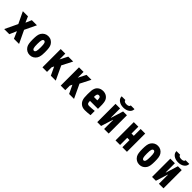

<svg xmlns="http://www.w3.org/2000/svg" viewBox="523 -2931 4955 4955"><g transform="rotate(45 3000.0 -453.5)"><path d="M371.7 -510.4H378.3L445.3 -666.7H632.2L481.8 -352.2V-345.7L646.5 0H459L378.3 -187.5H371.7L291 0H103.5L268.2 -345.7V-352.2L117.8 -666.7H304.7Z M1228.5 -572.9Q1253.9 -531.2 1262.4 -474.3Q1270.8 -417.3 1270.8 -333.3Q1270.8 -249.3 1262.4 -192.4Q1253.9 -135.4 1228.5 -93.8Q1197.9 -44.9 1150.1 -17.3Q1102.2 10.4 1041.7 10.4Q981.1 10.4 933.3 -17.3Q885.4 -44.9 854.8 -93.8Q829.4 -135.4 821 -192.4Q812.5 -249.3 812.5 -333.3Q812.5 -417.3 821 -474.3Q829.4 -531.2 854.8 -572.9Q885.4 -621.7 933.3 -649.4Q981.1 -677.1 1041.7 -677.1Q1102.2 -677.1 1150.1 -649.4Q1197.9 -621.7 1228.5 -572.9ZM992.2 -475.9Q979.2 -440.1 979.2 -333.3Q979.2 -226.6 992.2 -190.8Q1008.5 -145.8 1041.7 -145.8Q1074.9 -145.8 1091.1 -190.8Q1104.2 -226.6 1104.2 -333.3Q1104.2 -440.1 1091.1 -475.9Q1074.9 -520.8 1041.7 -520.8Q1008.5 -520.8 992.2 -475.9Z M1666.7 0H1500V-666.7H1666.7V-453.8L1775.4 -666.7H1955.1L1807.3 -378.3L1985.7 0H1806L1697.3 -229.8L1666.7 -166Z M2333.3 0H2166.7V-666.7H2333.3V-453.8L2442.1 -666.7H2621.7L2474 -378.3L2652.3 0H2472.7L2363.9 -229.8L2333.3 -166Z M3041.7 -677.1Q3117.2 -677.1 3170.6 -640.3Q3224 -603.5 3246.7 -546.2Q3257.8 -518.2 3263.3 -480.5Q3268.9 -442.7 3269.9 -413.7Q3270.8 -384.8 3270.8 -333.3V-255.2H2979.8Q2979.8 -201.8 2989.6 -180.3Q3006.5 -145.8 3054.7 -145.8Q3125.7 -145.8 3250 -158.9V-3.3Q3131.5 10.4 3054.7 10.4Q2974 10.4 2918.6 -27.3Q2863.3 -65.1 2838.5 -125.7Q2821.6 -166.7 2817.1 -213.5Q2812.5 -260.4 2812.5 -333.3Q2812.5 -408.2 2816.7 -456.7Q2821 -505.2 2836.6 -546.2Q2858.1 -604.2 2911.8 -640.6Q2965.5 -677.1 3041.7 -677.1ZM3041.7 -520.8Q3030.6 -520.8 3021.5 -518.6Q3012.4 -516.3 3006.2 -510.1Q3000 -503.9 2995.4 -499Q2990.9 -494.1 2988 -482.7Q2985 -471.4 2983.4 -464.8Q2981.8 -458.3 2980.8 -443Q2979.8 -427.7 2979.8 -421.5Q2979.8 -415.4 2979.2 -398.4H3104.2Q3102.9 -465.5 3093.8 -487Q3080.7 -520.8 3041.7 -520.8Z M3807.3 -916.7H3942.7Q3942.7 -836.6 3875.3 -788.1Q3807.9 -739.6 3708.3 -739.6Q3608.7 -739.6 3541.3 -788.1Q3474 -836.6 3474 -916.7H3609.4Q3609.4 -890 3634.8 -873.4Q3660.2 -856.8 3708.3 -856.8Q3756.5 -856.8 3781.9 -873.4Q3807.3 -890 3807.3 -916.7ZM3750 0V-328.1H3743.5L3640.6 0H3500V-666.7H3666.7V-332H3673.2L3776.7 -666.7H3916.7V0Z M4166.7 -666.7H4333.3V-416.7H4416.7V-666.7H4583.3V0H4416.7V-260.4H4333.3V0H4166.7Z M5228.5 -572.9Q5253.9 -531.2 5262.4 -474.3Q5270.8 -417.3 5270.8 -333.3Q5270.8 -249.3 5262.4 -192.4Q5253.9 -135.4 5228.5 -93.8Q5197.9 -44.9 5150.1 -17.3Q5102.2 10.4 5041.7 10.4Q4981.1 10.4 4933.3 -17.3Q4885.4 -44.9 4854.8 -93.8Q4829.4 -135.4 4821 -192.4Q4812.5 -249.3 4812.5 -333.3Q4812.5 -417.3 4821 -474.3Q4829.4 -531.2 4854.8 -572.9Q4885.4 -621.7 4933.3 -649.4Q4981.1 -677.1 5041.7 -677.1Q5102.2 -677.1 5150.1 -649.4Q5197.9 -621.7 5228.5 -572.9ZM4992.2 -475.9Q4979.2 -440.1 4979.2 -333.3Q4979.2 -226.6 4992.2 -190.8Q5008.5 -145.8 5041.7 -145.8Q5074.9 -145.8 5091.1 -190.8Q5104.2 -226.6 5104.2 -333.3Q5104.2 -440.1 5091.1 -475.9Q5074.9 -520.8 5041.7 -520.8Q5008.5 -520.8 4992.2 -475.9Z M5807.3 -916.7H5942.7Q5942.7 -836.6 5875.3 -788.1Q5807.9 -739.6 5708.3 -739.6Q5608.7 -739.6 5541.3 -788.1Q5474 -836.6 5474 -916.7H5609.4Q5609.4 -890 5634.8 -873.4Q5660.2 -856.8 5708.3 -856.8Q5756.5 -856.8 5781.9 -873.4Q5807.3 -890 5807.3 -916.7ZM5750 0V-328.1H5743.5L5640.6 0H5500V-666.7H5666.7V-332H5673.2L5776.7 -666.7H5916.7V0Z"/></g></svg>

Font: Monoid
Style: Bold
Weight: 700
Width: 4
Designer: Andreas Larsen (@larsenwork)
Version: Version 0.61